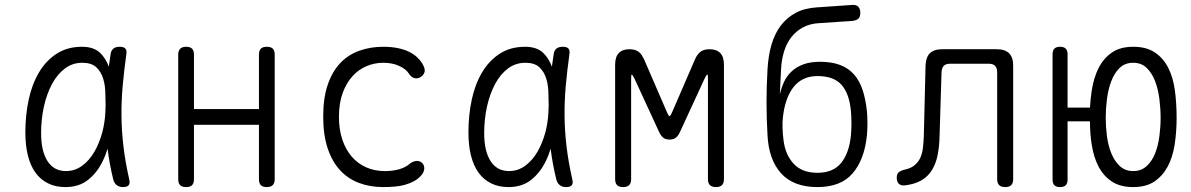

<svg xmlns="http://www.w3.org/2000/svg" viewBox="-20 -750 4840 780"><path d="M246 10Q206 10 175.5 -5Q145 -20 124.5 -48Q104 -76 93.5 -117.5Q83 -159 83 -212Q83 -282 96.5 -345Q110 -408 138.5 -456Q167 -504 210.5 -532Q254 -560 313 -560Q360 -560 386 -536Q410 -513 422 -479Q425 -503 429 -528Q431 -545 440.5 -552.5Q450 -560 466 -560Q483 -560 489.5 -552.5Q496 -545 493 -528Q484 -463 478.5 -402Q473 -341 473.5 -280Q474 -219 481.5 -155.5Q489 -92 505 -21Q509 -6 503 2Q497 10 480.5 10Q464 10 454 2Q444 -6 440 -21Q424 -87 417 -146Q409 -119 397 -95Q375 -49 338 -19.5Q301 10 246 10ZM248 -55Q284 -55 313.5 -76.5Q343 -98 363.5 -133.5Q384 -169 396 -214Q406 -253 408 -294Q408 -309 409 -324Q409 -345 408 -367Q408 -401 399.5 -429.5Q391 -458 371.5 -476.5Q352 -495 314 -495Q275 -495 244 -472Q213 -449 191.5 -409Q170 -369 158.5 -317.5Q147 -266 147 -209Q147 -136 173 -95.5Q199 -55 248 -55Z M736 10Q719 10 711.5 2Q704 -6 704 -22V-528Q704 -544 712 -552Q720 -560 736 -560Q753 -560 760.5 -552Q768 -544 768 -528V-307H1032V-528Q1032 -544 1039.5 -552Q1047 -560 1064 -560Q1081 -560 1088.5 -552Q1096 -544 1096 -528V-22Q1096 -6 1088 2Q1080 10 1064 10Q1047 10 1039.5 2Q1032 -6 1032 -22V-243H768V-22Q768 -6 760.5 2Q753 10 736 10Z M1293 -277Q1293 -352 1311.5 -406Q1330 -460 1362.5 -494Q1395 -528 1440 -544Q1485 -560 1536 -560Q1570 -560 1596.5 -554.5Q1623 -549 1642 -539.5Q1661 -530 1674 -518Q1687 -506 1695 -493Q1709 -470 1704.5 -456.5Q1700 -443 1687 -436Q1674 -429 1662 -433Q1650 -437 1641 -451Q1630 -469 1602 -482Q1574 -495 1537 -495Q1502 -495 1469.5 -481.5Q1437 -468 1412 -440.5Q1387 -413 1372 -372Q1357 -331 1357 -275Q1357 -223 1371 -182Q1385 -141 1409.5 -113Q1434 -85 1468 -70Q1502 -55 1544 -55Q1576 -55 1602 -62.5Q1628 -70 1645 -85Q1656 -94 1670 -96Q1684 -98 1695 -88Q1700 -83 1702 -77Q1704 -71 1703.5 -64Q1703 -57 1699.5 -49.5Q1696 -42 1689 -35Q1677 -22 1661 -13.5Q1645 -5 1626 0.5Q1607 6 1584.5 8Q1562 10 1536 10Q1483 10 1438 -7Q1393 -24 1361 -59Q1329 -94 1311 -148Q1293 -202 1293 -277Z M2046 10Q2006 10 1975.5 -5Q1945 -20 1924.5 -48Q1904 -76 1893.5 -117.5Q1883 -159 1883 -212Q1883 -282 1896.5 -345Q1910 -408 1938.5 -456Q1967 -504 2010.5 -532Q2054 -560 2113 -560Q2160 -560 2186 -536Q2210 -513 2222 -479Q2225 -503 2229 -528Q2231 -545 2240.5 -552.5Q2250 -560 2266 -560Q2283 -560 2289.5 -552.5Q2296 -545 2293 -528Q2284 -463 2278.5 -402Q2273 -341 2273.5 -280Q2274 -219 2281.5 -155.5Q2289 -92 2305 -21Q2309 -6 2303 2Q2297 10 2280.5 10Q2264 10 2254 2Q2244 -6 2240 -21Q2224 -87 2217 -146Q2209 -119 2197 -95Q2175 -49 2138 -19.5Q2101 10 2046 10ZM2048 -55Q2084 -55 2113.5 -76.5Q2143 -98 2163.5 -133.5Q2184 -169 2196 -214Q2206 -253 2208 -294Q2208 -309 2209 -324Q2209 -345 2208 -367Q2208 -401 2199.5 -429.5Q2191 -458 2171.5 -476.5Q2152 -495 2114 -495Q2075 -495 2044 -472Q2013 -449 1991.5 -409Q1970 -369 1958.5 -317.5Q1947 -266 1947 -209Q1947 -136 1973 -95.5Q1999 -55 2048 -55Z M2921 -22Q2921 -6 2913 2Q2905 10 2888.5 10Q2872 10 2864 2Q2856 -6 2856 -22V-432Q2856 -446 2854 -447H2853Q2850 -446 2843 -432L2742 -213Q2735 -198 2725.5 -190.5Q2716 -183 2700 -183Q2684 -183 2674.5 -190.5Q2665 -198 2658 -213L2557 -432Q2549 -447 2546.5 -447Q2544 -447 2544 -432V-22Q2544 -6 2536 2Q2528 10 2511.5 10Q2495 10 2487 2Q2479 -6 2479 -22V-488Q2479 -519 2494 -534.5Q2509 -550 2537 -550Q2549 -550 2558 -547.5Q2567 -545 2574.5 -539.5Q2582 -534 2587 -526Q2592 -518 2597 -508L2690 -293Q2697 -278 2700 -278Q2703 -278 2710 -293L2803 -508Q2812 -529 2825.5 -539.5Q2839 -550 2863 -550Q2891 -550 2906 -534.5Q2921 -519 2921 -488Z M3443 -665 3308 -656Q3270 -654 3241.5 -638.5Q3213 -623 3194 -598Q3175 -573 3165 -540Q3155 -507 3153 -468L3148 -366Q3154 -393 3165 -417Q3176 -441 3195.5 -459.5Q3215 -478 3243.5 -488.5Q3272 -499 3311 -499Q3359 -499 3393 -486Q3427 -473 3449.5 -447.5Q3472 -422 3484.5 -384Q3497 -346 3502 -297Q3504 -274 3504 -249Q3504 -224 3502 -201Q3492 -102 3444 -46Q3396 10 3301 10Q3204 10 3153.5 -45.5Q3103 -101 3098 -201Q3094 -268 3094 -334.5Q3094 -401 3098 -468Q3101 -523 3114 -568Q3127 -613 3151.5 -645.5Q3176 -678 3212 -697.5Q3248 -717 3298 -720L3443 -730Q3459 -731 3467 -722.5Q3475 -714 3475 -698Q3475 -681 3467 -674Q3459 -667 3443 -665ZM3301 -48Q3365 -48 3397.5 -88.5Q3430 -129 3437 -201Q3439 -224 3439 -249Q3439 -274 3437 -297Q3431 -368 3399.5 -404.5Q3368 -441 3301 -441Q3268 -441 3243 -428.5Q3218 -416 3201.5 -393.5Q3185 -371 3175 -341.5Q3165 -312 3161 -277Q3158 -254 3159 -229Q3160 -204 3163 -181Q3170 -122 3204 -85Q3238 -48 3301 -48Z M3740 -483Q3741 -517 3757.5 -533.5Q3774 -550 3808 -550H4029Q4063 -550 4079.5 -533.5Q4096 -517 4096 -483V-22Q4096 -6 4088 2Q4080 10 4064 10Q4047 10 4039 2Q4031 -6 4031 -22V-457Q4031 -474 4022.5 -482.5Q4014 -491 3998 -491H3839Q3822 -491 3814 -482.5Q3806 -474 3805 -457L3797 -197Q3796 -154 3789 -119.5Q3782 -85 3766 -59Q3750 -33 3723.5 -17.5Q3697 -2 3657 3Q3641 5 3632 -3Q3623 -11 3623 -28Q3623 -42 3630 -49Q3637 -56 3652 -60Q3677 -65 3692.5 -76.5Q3708 -88 3717 -105.5Q3726 -123 3729 -146.5Q3732 -170 3733 -197Z M4317 -530V-313H4408Q4410 -348 4415 -381Q4423 -434 4443 -473.5Q4463 -513 4497 -536.5Q4531 -560 4584 -560Q4637 -560 4671.5 -537Q4706 -514 4726 -474.5Q4746 -435 4753 -382.5Q4760 -330 4760 -271Q4760 -214 4752 -162.5Q4744 -111 4723.5 -73Q4703 -35 4669.5 -12.5Q4636 10 4583.5 10Q4531 10 4497 -12.5Q4463 -35 4443 -73Q4423 -111 4415 -163Q4408 -207 4408 -257H4317V-20Q4317 -5 4309.5 2.5Q4302 10 4286.5 10Q4271 10 4263.5 2.5Q4256 -5 4256 -21V-529Q4256 -545 4263.5 -552.5Q4271 -560 4286.5 -560Q4302 -560 4309.5 -552.5Q4317 -545 4317 -530ZM4584 -55Q4616 -55 4638 -75Q4660 -95 4672.5 -126.5Q4685 -158 4690 -196.5Q4695 -235 4695 -271Q4695 -308 4690 -348Q4685 -388 4672.5 -420.5Q4660 -453 4638.5 -474Q4617 -495 4583.5 -495Q4550 -495 4528.5 -474Q4507 -453 4494.5 -420Q4482 -387 4477 -347.5Q4472 -308 4472 -271Q4472 -235 4477 -196.5Q4482 -158 4495 -126.5Q4508 -95 4529.5 -75Q4551 -55 4584 -55Z"/></svg>

Font: Maple Mono NL ExtraLight
Style: Regular
Weight: 275
Monospace: yes
Designer: subframe7536
Version: Version 7.000